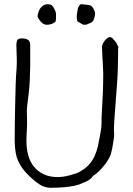

<svg xmlns="http://www.w3.org/2000/svg" viewBox="-20 -883 634 915"><path d="M182 -854Q194 -863 206 -863Q210 -863 220 -861Q229 -860 238 -842Q246 -829 247 -816Q247 -803 247 -799Q247 -786 244 -779Q237 -773 226 -769Q215 -765 204 -765H199Q185 -768 174 -780Q163 -792 159 -804Q159 -815 165 -830Q171 -845 182 -854ZM356 -853Q360 -861 363 -862Q366 -863 369 -863Q373 -863 378 -862Q405 -860 413 -856Q420 -852 426 -841V-840Q433 -829 433 -817Q433 -808 428 -793Q424 -778 407 -772Q393 -765 385 -765Q384 -765 378 -765Q374 -766 360 -775Q349 -780 348 -784Q346 -790 346 -799V-811V-810Q346 -810 346 -811Q348 -824 350 -836Q351 -847 356 -852ZM358 -4Q337 3 310 6.5Q283 10 257.5 11Q232 12 222 12Q192 12 167 -5Q142 -22 124 -40Q102 -60 88.5 -78.5Q75 -97 66.5 -116Q58 -135 54.5 -157Q51 -179 50 -207Q50 -287 52 -370Q54 -503 59 -556Q60 -567 60 -578.5Q60 -590 60 -604Q60 -619 59 -634.5Q58 -650 58 -668Q58 -683 62 -691.5Q66 -700 84 -700Q104 -700 114 -693Q124 -686 124 -667Q124 -621 124 -574Q123 -492 118 -449Q116 -431 114 -415Q112 -399 110 -383Q108 -366 108 -350Q108 -346 108.5 -333.5Q109 -321 109 -299Q109 -277 107.5 -254Q106 -231 106 -210Q106 -174 114.5 -143Q123 -112 141.5 -89Q160 -66 188.5 -52.5Q217 -39 256 -39Q265 -39 280 -41Q295 -43 310.5 -47Q326 -51 341 -56Q356 -61 366 -68Q404 -90 425 -128Q442 -157 451 -209Q453 -220 455.5 -231.5Q458 -243 460 -257Q462 -267 463 -277Q464 -287 464 -298Q464 -311 464 -322Q464 -333 465 -343Q468 -390 470 -437Q472 -484 472 -532Q472 -548 470 -580L468 -612Q466 -644 466 -660Q466 -665 469.5 -673Q473 -681 478.5 -688.5Q484 -696 491 -701Q498 -706 504 -706Q511 -706 516 -701Q518 -699 519.5 -696.5Q521 -694 523 -693Q532 -683 535.5 -677Q539 -671 543 -661Q544 -659 544 -657Q544 -656 543.5 -654.5Q543 -653 543 -650Q543 -553 538 -487Q527 -339 526 -327Q525 -310 524 -295Q523 -280 523 -266Q523 -260 523.5 -254.5Q524 -249 524 -242Q524 -233 521.5 -215.5Q519 -198 515.5 -179.5Q512 -161 507 -145Q504 -136 496 -123L491 -115L489 -112Q487 -109 485 -105.5Q483 -102 481 -100Q472 -90 464 -80Q450 -64 446 -62Q440 -57 434 -52Q424 -46 422 -43Q414 -30 395 -20Z"/></svg>

Font: ToneOZ-Pinyin-Tsuipita-TC
Style: Regular
Weight: 400
Designer: ÂÆ£ÂøóÂáåJeffrey Xuan(jeffreyx@gmail.com, ToneOZ.com) ÈòøÂù§(cjkFonts)
Foundry: ToneOZ
Version: Version 0.24071